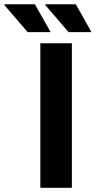

<svg xmlns="http://www.w3.org/2000/svg" viewBox="-116 -892 454 912"><path d="M75.6 0V-686.4H225.4V0ZM209.5 -739.5 98.7 -868.5 99.9 -871.7H244L318.5 -739.5ZM15.3 -739.5 -95.6 -868.5 -94.3 -871.7H49.8L124.3 -739.5Z"/></svg>

Font: Archivo Variable SemiBold
Style: Regular
Weight: 600
Designer: Hector Gatti
Foundry: Omnibus-Type
Version: Version 2.001